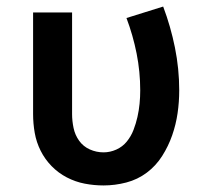

<svg xmlns="http://www.w3.org/2000/svg" viewBox="-20 -558 640 586"><path d="M296 8Q267 8 238.5 2.5Q210 -3 184 -16.5Q158 -30 137.5 -51Q117 -72 104 -98Q91 -124 86 -152.5Q81 -181 81 -210V-520H200V-210Q200 -189 204.5 -167.5Q209 -146 221.5 -128.5Q234 -111 254 -102Q274 -93 296 -93Q316 -93 335 -101.5Q354 -110 367 -126Q380 -142 387.5 -161.5Q395 -181 399.5 -201Q404 -221 406 -241.5Q408 -262 408 -282Q408 -339 397 -394.5Q386 -450 366 -503L478 -538Q501 -477 514 -412.5Q527 -348 527 -282Q527 -247 522 -212.5Q517 -178 505.5 -145Q494 -112 475 -82Q456 -52 428 -31Q400 -10 365.5 -1Q331 8 296 8Z"/></svg>

Font: Zed Sans Extended
Style: Bold
Weight: 700
Width: 7
Designer: Belleve Invis
Foundry: Belleve Invis
Version: Version 1.0.0; ttfautohint (v1.8.4)